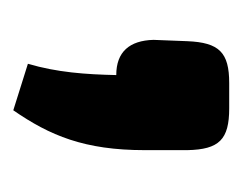

<svg xmlns="http://www.w3.org/2000/svg" viewBox="-58 -152 365 289"><g transform="rotate(90 124.5 -7.5)"><path d="M143 -170H105C59 -170 44 -155 42 -107L40 -56C41 -20 58 0 93 0C92 46 89 89 76 133L146 155C184 100 206 48 206 -43V-107C205 -155 190 -170 143 -170Z"/></g></svg>

Font: Exo 2 Extra Bold
Style: Regular
Weight: 800
Designer: Natanael Gama
Version: Version 1.001;PS 001.001;hotconv 1.0.88;makeotf.lib2.5.64775